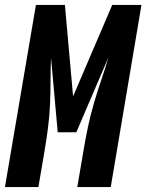

<svg xmlns="http://www.w3.org/2000/svg" viewBox="-41 -755 591 775"><path d="M-21 0 104 -735H221L254 -366L412 -735H530L406 0H271L296 -147Q304 -195 314 -242.5Q324 -290 337.5 -336.5Q351 -383 367 -430Q383 -477 397 -524L267 -221H192L165 -522Q163 -476 163 -429.5Q163 -383 161 -335.5Q159 -288 153 -241Q147 -194 139 -147L114 0Z"/></svg>

Font: iosevka_custom_sans_ss08 Heavy
Style: Italic
Weight: 900
Italic angle: -10°
Designer: Belleve Invis
Foundry: Belleve Invis
Version: Version 10.3.0; ttfautohint (v1.8.3)